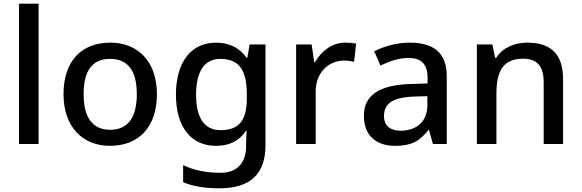

<svg xmlns="http://www.w3.org/2000/svg" viewBox="-20 -780 3150 1040"><path d="M189 0V-760H83V0Z M830 -270C830 -449 725 -549 578 -549C421 -549 324 -449 324 -270C324 -91 430 10 575 10C731 10 830 -91 830 -270ZM433 -270C433 -392 476 -461 576 -461C677 -461 721 -392 721 -270C721 -149 677 -77 577 -77C477 -77 433 -149 433 -270Z M1150 -549C1014 -549 933 -442 933 -268C933 -93 1014 10 1150 10C1220 10 1275 -15 1312 -71H1316C1315 -57 1313 -22 1313 -5V13C1313 104 1262 156 1175 156C1098 156 1028 142 972 114V207C1027 230 1091 240 1169 240C1337 240 1418 161 1418 7V-539H1332L1320 -468H1315C1276 -523 1219 -549 1150 -549ZM1172 -461C1272 -461 1317 -406 1317 -268V-248C1317 -125 1273 -75 1174 -75C1087 -75 1042 -142 1042 -267C1042 -393 1088 -461 1172 -461Z M1850 -549C1776 -549 1720 -501 1686 -443H1682L1668 -539H1584V0H1690V-284C1690 -390 1763 -452 1844 -452C1861 -452 1883 -449 1898 -445L1909 -544C1893 -547 1869 -549 1850 -549Z M2198 -549C2126 -549 2058 -528 2007 -502L2041 -425C2087 -447 2138 -466 2193 -466C2258 -466 2296 -437 2296 -358V-328L2204 -325C2033 -320 1951 -263 1951 -153C1951 -41 2023 10 2120 10C2210 10 2253 -16 2300 -75H2304L2325 0H2400V-365C2400 -491 2333 -549 2198 -549ZM2223 -257 2295 -259V-212C2295 -118 2233 -72 2150 -72C2097 -72 2060 -96 2060 -152C2060 -215 2100 -252 2223 -257Z M2836 -549C2768 -549 2703 -523 2668 -467H2662L2647 -539H2563V0H2669V-272C2669 -394 2704 -462 2814 -462C2890 -462 2925 -420 2925 -336V0H3030V-351C3030 -490 2961 -549 2836 -549Z"/></svg>

Font: Noto Sans Hanifi Rohingya Medium
Style: Regular
Weight: 500
Designer: Monotype Design Team and DaltonMaag
Foundry: Google LLC
Version: Version 2.102